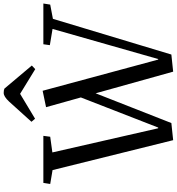

<svg xmlns="http://www.w3.org/2000/svg" viewBox="22 -992 980 1065"><g transform="rotate(-90 512.5 -460.0)"><path d="M714 -73H717L884 -659L794 -674L799 -710H1025L1019 -672L940 -657L742 0L647 10L527 -420L362 0L267 10L101 -659L24 -672L30 -710H291L286 -672L199 -660L333 -73H337L504 -502L450 -695L541 -714ZM681 -774 661 -755 524 -839 386 -756 369 -776 481 -900Q509 -930 529 -930Q538 -930 543 -929Q548 -928 553 -926Z"/></g></svg>

Font: Literata 36pt
Style: Italic
Weight: 400
Italic angle: -2°
Designer: Latin by Veronika Burian and Jose Scaglione. Greek by Irene Vlachou. Cyrillic by Vera Evstafieva
Foundry: TypeTogether
Version: Version 3.002